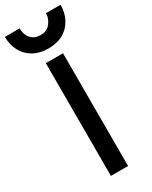

<svg xmlns="http://www.w3.org/2000/svg" viewBox="-283 -1031 859 1084"><g transform="rotate(-30 146.5 -489.5)"><path d="M91 0V-735H203V0ZM147 -799Q90 -799 49 -822.5Q8 -846 -13.5 -887Q-35 -928 -35 -979H61Q61 -957 69 -936Q77 -915 96 -901Q115 -887 147 -887Q188 -887 210.5 -916.5Q233 -946 233 -979H328Q328 -928 306.5 -887Q285 -846 244.5 -822.5Q204 -799 147 -799Z"/></g></svg>

Font: Alata
Style: Regular
Weight: 400
Designer: Spyros Zevelakis, Eben Sorkin
Foundry: Spyros Zevelakis
Version: Version 1.005; ttfautohint (v1.8.4.7-5d5b)